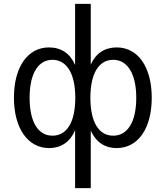

<svg xmlns="http://www.w3.org/2000/svg" viewBox="-20 -756 857 992"><path d="M368 216H449V-81C475 -23 520 9 583 9C693 9 764 -92 764 -251C764 -411 692 -511 583 -511C521 -511 474 -480 449 -422V-736H368V-420C343 -479 297 -511 233 -511C124 -511 52 -411 52 -251C52 -92 125 9 233 9C297 9 343 -24 368 -83ZM251 -55C178 -55 133 -124 133 -251C133 -377 178 -447 251 -447C324 -447 369 -377 369 -251C369 -124 325 -55 251 -55ZM565 -55C491 -55 447 -124 447 -251C447 -377 491 -447 565 -447C637 -447 684 -377 684 -251C684 -124 638 -55 565 -55Z"/></svg>

Font: Poppy and Pepper
Style: Regular
Weight: 400
Designer: Thy Ha
Foundry: Thy Ha
Version: Version 0.001;Glyphs 3.2 (3227)